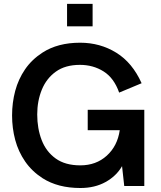

<svg xmlns="http://www.w3.org/2000/svg" viewBox="-20 -932 807 962"><path d="M382.5 10Q270.5 10 193.5 -39Q140 -73.5 106 -122.8Q72 -172 56.2 -231Q40.5 -290 40.5 -353.5Q40.5 -417.5 56.2 -476.5Q72 -535.5 105.5 -584.5Q139 -633.5 193 -668.5Q269.5 -718 381.5 -718Q481.5 -718 562.5 -668Q643.5 -618 689.5 -515L577 -468Q551.5 -541 499.2 -574Q447 -607 380.5 -607Q307 -607 259.8 -573Q212.5 -539 189.5 -482.5Q166.5 -426 166.5 -358.5Q166.5 -288 188.8 -230.2Q211 -172.5 258.8 -138Q306.5 -103.5 382.5 -103.5Q461.5 -103.5 515 -152Q568.5 -200.5 580 -279.5H419.5V-382H703V0H602.5L591.5 -99.5Q563 -50 509 -20Q455 10 382.5 10ZM444 -800H316V-912.5H444Z"/></svg>

Font: Acari Sans
Style: Bold
Weight: 700
Designer: Alfredo Marco Pradil and Stefan Peev (font) & Cristiano Sobral (main changes)
Foundry: Alfredo Marco Pradil and Stefan Peev (font) & Cristiano Sobral (main changes)
Version: Version 1.063; ttfautohint (v1.8.3)